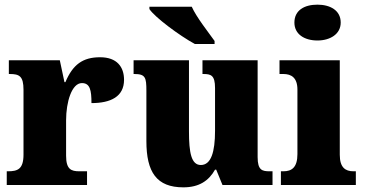

<svg xmlns="http://www.w3.org/2000/svg" viewBox="-20 -795 1569 825"><path d="M9 0H354V-59H321C286 -59 264 -67 264 -126V-278C264 -356 288 -438 332 -438C367 -438 373 -407 373 -352C456 -352 513 -380 513 -452C513 -507 483 -549 410 -549C336 -549 293 -518 261 -442H257L237 -536H18V-477H22C63 -477 81 -468 81 -409V-131C81 -68 56 -59 14 -59H9Z M817 -606H902V-619C875 -657 824 -721 804 -766H622V-756C645 -721 751 -642 817 -606ZM768 10C835 10 877 -18 904 -66H909L936 0H1151V-59H1139C1107 -59 1087 -63 1087 -120V-536H850V-477H854C886 -477 904 -472 904 -417V-233C904 -142 887 -86 843 -86C802 -86 792 -139 792 -230V-536H554V-477H557C605 -477 609 -462 609 -405V-189C609 -55 653 10 768 10Z M1344 -621C1398 -621 1444 -648 1444 -698C1444 -751 1398 -775 1344 -775C1288 -775 1245 -751 1245 -698C1245 -648 1288 -621 1344 -621ZM1187 0H1509V-59H1499C1464 -59 1440 -75 1440 -130V-536H1181V-477H1198C1232 -477 1258 -461 1258 -410V-133C1258 -76 1234 -59 1198 -59H1187Z"/></svg>

Font: Noto Serif Sinhala SemiCondensed Black
Style: Regular
Weight: 900
Width: 4
Designer: Jelle Bosma - Monotype Design Team
Foundry: Monotype Imaging Inc.
Version: Version 2.007